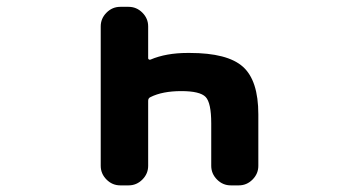

<svg xmlns="http://www.w3.org/2000/svg" viewBox="-20 -566 1040 565"><path d="M416 -394.5Q416 -392.6 418 -391.1Q419.9 -389.6 422.9 -390.6Q468.8 -410.2 532.2 -410.2Q535.2 -410.2 538.1 -410.2Q649.4 -410.2 694.8 -369.6Q740.2 -329.1 740.2 -229.5V-78.1Q740.2 -54.7 723.1 -37.6Q706.1 -20.5 682.6 -20.5H659.2Q635.7 -20.5 618.7 -37.6Q601.6 -54.7 601.6 -78.1V-203.1Q601.6 -263.7 585 -280.8Q568.4 -297.9 513.7 -297.9Q458 -297.9 422.9 -280.3Q416 -277.3 416 -269.5V-78.1Q416 -54.7 398.9 -37.6Q381.8 -20.5 358.4 -20.5H334Q310.5 -20.5 293.5 -37.6Q276.4 -54.7 276.4 -78.1V-488.3Q276.4 -511.7 293.5 -528.8Q310.5 -545.9 334 -545.9H358.4Q381.8 -545.9 398.9 -528.8Q416 -511.7 416 -488.3Z"/></svg>

Font: Gen Jyuu Gothic Monospace Bold
Style: Bold
Weight: 700
Designer: [Source Han Sans]
Ryoko NISHIZUKA  (kana & ideographs); Paul D. Hunt (Latin, Greek & Cyrillic); Wenlong ZHANG  (bopomofo
Version: Version 1.002.20150607